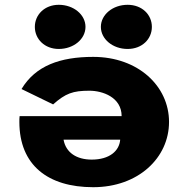

<svg xmlns="http://www.w3.org/2000/svg" viewBox="-20 -765 785 800"><path d="M224.9 -745C166.2 -745 125.2 -704 125.2 -653C125.2 -602 166.2 -561 224.9 -561C286.6 -561 336.2 -602 336.2 -653C336.2 -704 286.6 -745 224.9 -745ZM511.7 -745C449.9 -745 400.3 -704 400.3 -653C400.3 -602 449.9 -561 511.7 -561C571.8 -561 612.8 -602 612.8 -653C612.8 -704 571.8 -745 511.7 -745ZM61.7 -281C60.7 -275 60.7 -264 60.7 -257C60.7 -77 179.7 15 368.3 15C555.8 15 684.3 -107 684.3 -257C684.3 -406 555.8 -528 368.3 -528C230.3 -528 127.7 -491 69.7 -394L201.3 -330C253.3 -376 283.6 -387 352.5 -387C407 -387 486.8 -360 486.8 -281ZM480.8 -183C477.2 -136 436 -100 362.2 -100C299.3 -100 254.5 -129 244.8 -183Z"/></svg>

Font: Hussar
Style: BdSuprExt
Weight: 700
Foundry: Cannot Into Space Fonts
Version: Version 2.00